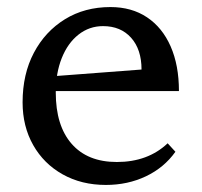

<svg xmlns="http://www.w3.org/2000/svg" viewBox="-20 -512 571 544"><path d="M280 12Q211 12 157.5 -18Q104 -48 74 -101Q44 -154 44 -222Q44 -302 76 -362.5Q108 -423 164 -457.5Q220 -492 293 -492Q353 -492 396.5 -463Q440 -434 463.5 -380.5Q487 -327 487 -254H104V-294L381 -315Q381 -372 351.5 -405Q322 -438 272 -438Q233 -438 202.5 -414Q172 -390 155 -347.5Q138 -305 138 -250Q138 -156 183 -104.5Q228 -53 311 -53Q399 -53 455 -106L477 -82Q445 -37 393.5 -12.5Q342 12 280 12Z"/></svg>

Font: Platypi Light
Style: Regular
Weight: 300
Designer: David Sargent
Foundry: Bolt Cutter Type
Version: Version 1.200